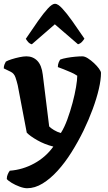

<svg xmlns="http://www.w3.org/2000/svg" viewBox="-34 -799 572 1019"><path d="M110 200Q93 200 70 191.5Q47 183 28 171.5Q9 160 2 151Q2 137 7.5 125Q13 113 18 107Q86 102 147.5 68.5Q209 35 249 -21Q202 -33 163.5 -55Q125 -77 108 -95L60 -347Q55 -368 48 -388.5Q41 -409 23 -418L-14 -436Q-14 -448 -10 -457.5Q-6 -467 -3 -472Q7 -478 27.5 -484.5Q48 -491 69.5 -495.5Q91 -500 106 -500Q141 -500 164 -476.5Q187 -453 193 -403L227 -128Q234 -120 252 -109Q270 -98 289 -93Q308 -123 323.5 -165.5Q339 -208 351 -253Q363 -298 369.5 -336.5Q376 -375 376 -397Q363 -406 343 -415Q323 -424 303.5 -431.5Q284 -439 273 -443Q273 -457 277.5 -467.5Q282 -478 286 -483Q299 -488 321 -492Q343 -496 365 -498Q387 -500 403 -500Q416 -500 432.5 -489.5Q449 -479 465 -464Q481 -449 491.5 -434.5Q502 -420 502 -412Q502 -376 490.5 -326.5Q479 -277 458 -220Q437 -163 409 -105Q380 -46 345.5 9Q311 64 272 107Q233 150 192 175Q151 200 110 200ZM135 -564Q123 -567 115 -576.5Q107 -586 103 -593Q138 -645 167.5 -687Q197 -729 220 -754Q243 -779 258 -779Q273 -779 296 -754.5Q319 -730 349 -688Q379 -646 414 -594Q410 -587 401.5 -577.5Q393 -568 380 -564L257 -670Z"/></svg>

Font: Texturina 72pt ExtraBold
Style: Regular
Weight: 800
Designer: Guillermo Torres Carreño
Foundry: Omnibus-Type
Version: Version 1.002; ttfautohint (v1.8.3)